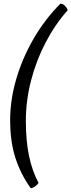

<svg xmlns="http://www.w3.org/2000/svg" viewBox="-20 -820 387 1040"><path d="M147 200Q95 129 65 40Q35 -49 35 -170Q35 -277 67 -388.5Q99 -500 159.5 -606Q220 -712 307 -800Q321 -800 332 -788.5Q343 -777 347 -765Q279 -689 227.5 -590.5Q176 -492 148 -383Q120 -274 120 -166Q120 -59 137 23.5Q154 106 189 171Q170 196 147 200Z"/></svg>

Font: Texturina 72pt 72pt Medium
Style: Italic
Weight: 500
Italic angle: -11°
Designer: Guillermo Torres Carreño
Foundry: Omnibus-Type
Version: Version 1.002; ttfautohint (v1.8.3)